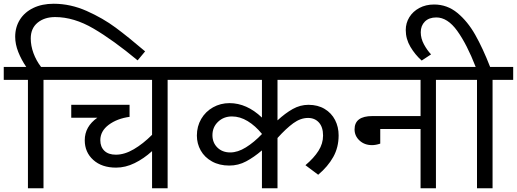

<svg xmlns="http://www.w3.org/2000/svg" viewBox="-40 -1004 2757 1024"><path d="M124 -799Q124 -760 138.5 -720.5Q153 -681 179 -647H302V-578H192V0H109V-578H-20V-647H100Q74 -685 57.5 -726.5Q41 -768 41 -808Q41 -859 66 -899Q91 -939 137.5 -961.5Q184 -984 246 -984Q336 -984 422.5 -945.5Q509 -907 577 -856.5Q645 -806 734 -730L694 -682Q564 -790 459 -851.5Q354 -913 254 -913Q197 -913 160.5 -883Q124 -853 124 -799Z M964 -578H854V0H771V-198Q727 -158 678 -134Q629 -110 579 -110Q503 -110 457.5 -151Q412 -192 412 -256Q412 -329 479 -376H340V-445H651V-382L652 -381Q585 -372 540 -338.5Q495 -305 495 -256Q495 -221 516.5 -200Q538 -179 578 -179Q624 -179 673.5 -208Q723 -237 771 -285V-578H282V-647H964Z M1440 -578V-362Q1481 -400 1521 -422.5Q1561 -445 1605 -445Q1655 -445 1691.5 -423Q1728 -401 1747 -364Q1766 -327 1766 -282Q1766 -218 1737.5 -167Q1709 -116 1657 -72L1589 -123Q1634 -161 1658.5 -199.5Q1683 -238 1683 -281Q1683 -326 1661 -350.5Q1639 -375 1603 -375Q1563 -375 1524.5 -347Q1486 -319 1440 -268V0H1357V-202Q1315 -166 1273 -143.5Q1231 -121 1183 -121Q1130 -121 1090.5 -143Q1051 -165 1030.5 -201.5Q1010 -238 1010 -281Q1010 -330 1033 -369.5Q1056 -409 1096 -431.5Q1136 -454 1184 -454Q1276 -454 1357 -377V-578H944V-647H1808V-578ZM1357 -289V-290Q1322 -333 1281 -358Q1240 -383 1197 -383Q1153 -383 1123 -354.5Q1093 -326 1093 -283Q1093 -243 1119.5 -217Q1146 -191 1188 -191Q1228 -191 1271.5 -218Q1315 -245 1357 -289Z M2395 -578H2285V0H2203V-316H1988V-238Q1964 -230 1944 -230Q1904 -230 1877.5 -254.5Q1851 -279 1851 -314Q1851 -385 1946 -385H2203V-578H1788V-647H2395Z M2697 -578H2587V0H2504V-578H2375V-647H2497Q2450 -768 2398.5 -839.5Q2347 -911 2287 -911Q2248 -911 2226 -889Q2204 -867 2204 -832Q2204 -799 2221 -767.5Q2238 -736 2259 -714L2209 -681Q2174 -712 2149 -754Q2124 -796 2124 -844Q2124 -881 2143 -912Q2162 -943 2196.5 -961.5Q2231 -980 2275 -980Q2345 -980 2399.5 -935Q2454 -890 2494.5 -818.5Q2535 -747 2574 -647H2697Z"/></svg>

Font: Martel Sans
Style: Regular
Weight: 400
Designer: Dan Reynolds and Mathieu Réguer
Foundry: Dan Reynolds and Mathieu Réguer
Version: Version 1.002; ttfautohint (v1.1) -l 5 -r 5 -G 72 -x 0 -D la